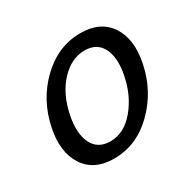

<svg xmlns="http://www.w3.org/2000/svg" viewBox="-103 -533 661 651"><g transform="rotate(-30 227.0 -208.0)"><path d="M171 5Q92 5 56.5 -50.5Q21 -106 39 -192Q59 -290 127.5 -355.5Q196 -421 283 -421Q361 -421 397 -367Q433 -313 415 -225Q395 -128 327 -61.5Q259 5 171 5ZM189 -52Q243 -52 284.5 -101.5Q326 -151 340 -221Q353 -284 334 -323.5Q315 -363 266 -363Q214 -363 171.5 -317.5Q129 -272 114 -197Q101 -130 121 -91Q141 -52 189 -52Z"/></g></svg>

Font: EauTestInfant Medium
Style: Italic
Weight: 500
Italic angle: -12°
Designer: Christian Thalmann (Catharsis Fonts)
Version: Version 0.001;PS 000.001;hotconv 1.0.88;makeotf.lib2.5.64775